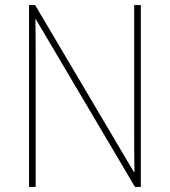

<svg xmlns="http://www.w3.org/2000/svg" viewBox="-20 -734 667 754"><path d="M533 0V-714H507V-200C507 -160 507 -107 508 -58H506L118 -714H94V0H120V-519C120 -573 120 -612 119 -658H121L510 0Z"/></svg>

Font: Noto Sans Gujarati SemiCondensed Thin
Style: Regular
Weight: 100
Width: 4
Designer: Jelle Bosma - Monotype Design Team, Universal Thirst
Foundry: Monotype Imaging Inc.
Version: Version 2.106